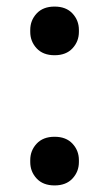

<svg xmlns="http://www.w3.org/2000/svg" viewBox="-20 -552 332 584"><path d="M146 12Q111 12 91.5 -9Q72 -30 72 -59V-65Q72 -94 91.5 -115Q111 -136 146 -136Q181 -136 200.5 -115Q220 -94 220 -65V-59Q220 -30 200.5 -9Q181 12 146 12ZM146 -384Q111 -384 91.5 -405Q72 -426 72 -455V-461Q72 -490 91.5 -511Q111 -532 146 -532Q181 -532 200.5 -511Q220 -490 220 -461V-455Q220 -426 200.5 -405Q181 -384 146 -384Z"/></svg>

Font: IBM Plex Serif Medm
Style: Regular
Weight: 500
Designer: Mike Abbink, Paul van der Laan, Pieter van Rosmalen
Foundry: Bold Monday
Version: Version 3.001